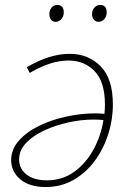

<svg xmlns="http://www.w3.org/2000/svg" viewBox="-20 -747 530 774"><path d="M261 -530Q336 -530 385.5 -480Q435 -430 435 -326Q435 -264 416 -205Q397 -146 361.5 -98Q326 -50 276 -21.5Q226 7 164 7Q99 7 62 -24Q25 -55 25 -102Q25 -145 56 -180Q87 -215 137 -239.5Q187 -264 247 -277Q307 -290 365 -290Q376 -290 384.5 -289.5Q393 -289 401 -288Q403 -307 403 -326Q403 -417 361.5 -460Q320 -503 256 -503Q184 -503 100 -453L88 -476Q180 -530 261 -530ZM57 -104Q57 -67 87 -43.5Q117 -20 169 -20Q231 -20 278.5 -54Q326 -88 356.5 -143.5Q387 -199 397 -263Q379 -265 357 -265Q308 -265 255.5 -253.5Q203 -242 158 -221Q113 -200 85 -170.5Q57 -141 57 -104ZM204 -659Q193 -659 186 -667.5Q179 -676 179 -690Q179 -706 188 -716.5Q197 -727 211 -727Q237 -727 237 -697Q237 -681 227.5 -670Q218 -659 204 -659ZM377 -659Q366 -659 358.5 -667.5Q351 -676 351 -690Q351 -706 360.5 -716.5Q370 -727 384 -727Q410 -727 410 -697Q410 -681 400.5 -670Q391 -659 377 -659Z"/></svg>

Font: Bitter ExtraLight
Style: Italic
Weight: 200
Italic angle: -9°
Designer: Sol Matas, and Bitter project Authors
Foundry: Sol Matas
Version: Version 2.001